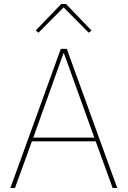

<svg xmlns="http://www.w3.org/2000/svg" viewBox="-20 -943 640 963"><path d="M287 -923 159 -790 173 -779 299 -906 425 -779 439 -790 311 -923ZM568 0 315 -698H285L32 0H55L140 -234H460L545 0ZM453 -253H147L298 -675H301Z"/></svg>

Font: IBM Plex Arabic Thin
Style: Regular
Weight: 100
Designer: Mike Abbink, Paul van der Laan, Pieter van Rosmalen, Wael Morcos, Khajak Apelian
Foundry: Bold Monday
Version: Version 1.0